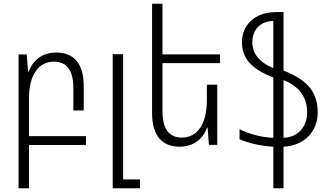

<svg xmlns="http://www.w3.org/2000/svg" viewBox="-20 -780 1778 1034"><path d="M80 234H136V1H443V-47H136V-248C136 -380 190 -448 270 -448C335 -448 375 -407 375 -306V-185H431V-315C431 -443 374 -497 282 -497C205 -497 156 -453 135 -395H131L124 -487H80Z M587 234H734V186H643V-488H587Z M1150 -324H1094V-239C1094 -107 1039 -39 959 -39C895 -39 855 -80 855 -181V-440H1165V-487H855V-760H799V-172C799 -45 856 10 948 10C1025 10 1074 -34 1095 -92H1098L1105 0H1150Z M1507 -400V-715H1468C1349 -715 1283 -642 1283 -554C1283 -471 1328 -410 1452 -363V-38C1389 -40 1326 -57 1270 -84V-30C1318 -10 1379 6 1452 10V234H1507V10C1617 5 1691 -71 1691 -173C1691 -285 1636 -349 1507 -400ZM1339 -554C1339 -620 1384 -667 1452 -667V-413C1372 -446 1339 -495 1339 -554ZM1507 -38V-349C1591 -314 1634 -259 1634 -173C1634 -100 1586 -40 1507 -38Z"/></svg>

Font: Noto Sans Armenian SemiCondensed Light
Style: Regular
Weight: 300
Width: 4
Designer: Monotype Design Team
Foundry: Monotype Imaging Inc.
Version: Version 2.008